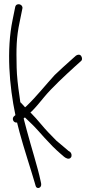

<svg xmlns="http://www.w3.org/2000/svg" viewBox="-20 -762 449 934"><path d="M41 -664C11 -518 25 -345 55 -202L50 -198C35 -187 44 -163 63 -166C67 -151 71 -135 75 -119C95 -44 132 68 149 127L153 141C157 161 185 154 180 130L177 116C164 53 130 -53 110 -129L95 -186C97 -187 99 -189 101 -191C121 -171 141 -154 164 -128C184 -105 208 -79 236 -50C265 -21 286 -5 291 0C298 6 315 17 325 4C331 -4 328 -16 322 -22L313 -28C308 -33 288 -49 254 -78C226 -106 202 -131 183 -154C162 -179 146 -197 128 -215C130 -217 132 -219 135 -221C154 -240 173 -263 195 -290C232 -335 299 -397 344 -438L373 -464C377 -467 379 -471 379 -476C379 -486 373 -496 363 -496C358 -496 353 -494 349 -491L320 -465C300 -447 274 -424 246 -397C201 -348 157 -292 110 -247C107 -244 105 -242 102 -240C99 -243 97 -245 95 -248L82 -262C81 -263 80 -264 79 -264C78 -274 76 -284 75 -293C67 -346 62 -393 61 -433C59 -525 59 -578 76 -657L89 -721C93 -742 59 -751 54 -728Z"/></svg>

Font: Stray Cat
Style: Cn
Weight: 400
Version: Version 1.0